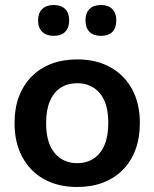

<svg xmlns="http://www.w3.org/2000/svg" viewBox="-20 -736 616 766"><path d="M288 10Q212 10 156 -21Q100 -52 69 -109.5Q38 -167 38 -245Q38 -304 55.5 -350.5Q73 -397 106 -430.5Q139 -464 185 -481.5Q231 -499 288 -499Q364 -499 420 -468Q476 -437 507 -380Q538 -323 538 -245Q538 -186 520.5 -139Q503 -92 470 -58.5Q437 -25 391 -7.5Q345 10 288 10ZM288 -85Q325 -85 353 -103Q381 -121 396.5 -156.5Q412 -192 412 -245Q412 -325 378 -364.5Q344 -404 288 -404Q251 -404 223 -386.5Q195 -369 179.5 -333.5Q164 -298 164 -245Q164 -166 198 -125.5Q232 -85 288 -85ZM383 -593Q353 -593 337 -609Q321 -625 321 -655Q321 -684 337 -700Q353 -716 383 -716Q412 -716 428 -700Q444 -684 444 -655Q444 -625 428.5 -609Q413 -593 383 -593ZM194 -593Q165 -593 148.5 -609Q132 -625 132 -655Q132 -684 148.5 -700Q165 -716 194 -716Q224 -716 240 -700Q256 -684 256 -655Q256 -625 240 -609Q224 -593 194 -593Z"/></svg>

Font: Nunito ExtraLight
Style: Regular
Weight: 200
Designer: Vernon Adams
Foundry: Vernon Adams
Version: Version 3.602